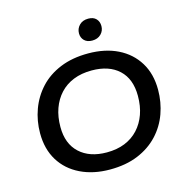

<svg xmlns="http://www.w3.org/2000/svg" viewBox="-113 -870 942 984"><g transform="rotate(-15 358.5 -378.0)"><path d="M351 10Q263 10 195 -23Q127 -56 89.5 -117Q52 -178 52 -262Q52 -328 74 -388Q96 -448 139 -494.5Q182 -541 246.5 -567.5Q311 -594 395 -594Q485 -594 552 -561Q619 -528 656.5 -467Q694 -406 694 -322Q694 -256 672.5 -196Q651 -136 607.5 -89.5Q564 -43 500 -16.5Q436 10 351 10ZM358 -79Q412 -79 454 -96Q496 -113 525.5 -145Q555 -177 570.5 -220.5Q586 -264 586 -318Q586 -408 534 -456.5Q482 -505 390 -505Q336 -505 293.5 -488Q251 -471 221.5 -439Q192 -407 176.5 -363.5Q161 -320 161 -266Q161 -177 214 -128Q267 -79 358 -79ZM434 -652Q407 -652 392 -667Q377 -682 377 -705Q377 -730 394.5 -748Q412 -766 442 -766Q469 -766 483.5 -751Q498 -736 498 -712Q498 -687 480.5 -669.5Q463 -652 434 -652Z"/></g></svg>

Font: Rokkitt SemiBold Medium
Style: Italic
Weight: 500
Italic angle: -9°
Version: Version 3.103